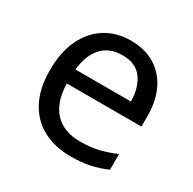

<svg xmlns="http://www.w3.org/2000/svg" viewBox="-129 -677 821 818"><g transform="rotate(30 282.0 -268.0)"><path d="M292 -546Q361 -546 410.5 -516Q460 -486 486.5 -431.5Q513 -377 513 -304V-251H146Q148 -160 192.5 -112.5Q237 -65 317 -65Q368 -65 407.5 -74.5Q447 -84 489 -102V-25Q448 -7 408 1.5Q368 10 313 10Q237 10 178.5 -21Q120 -52 87.5 -113.5Q55 -175 55 -264Q55 -352 84.5 -415Q114 -478 167.5 -512Q221 -546 292 -546ZM291 -474Q228 -474 191.5 -433.5Q155 -393 148 -321H421Q420 -389 389 -431.5Q358 -474 291 -474Z"/></g></svg>

Font: Noto Sans Modi
Style: Regular
Weight: 400
Designer: Monotype Design Team
Foundry: Monotype Imaging Inc.
Version: Version 2.003; ttfautohint (v1.8.4.7-5d5b)